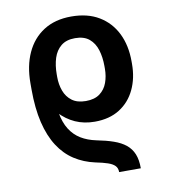

<svg xmlns="http://www.w3.org/2000/svg" viewBox="-86 -627 828 933"><g transform="rotate(-10 327.5 -160.5)"><path d="M533.2 232.4H426.3Q426.3 212.4 414.8 200.7Q403.3 189 380.1 181.2Q356.9 173.3 320.3 166Q264.2 153.8 219 124.5Q173.8 95.2 142.1 46.1Q110.4 -2.9 93.5 -73.2Q76.7 -143.6 76.7 -236.8V-269L181.6 -255.9V-224.1Q177.7 -153.8 186.5 -103.5Q195.3 -53.2 216.3 -20Q237.3 13.2 269.3 32.7Q301.3 52.2 343.8 61Q391.6 70.3 427.2 82.8Q462.9 95.2 486.3 114.3Q509.8 133.3 521.5 161.6Q533.2 189.9 533.2 232.4ZM353 -29.3Q300.3 -29.3 257.1 -48.6Q213.9 -67.9 179.4 -105.2Q145 -142.6 118.2 -195.3Q110.4 -210.9 100.6 -221.4Q90.8 -231.9 83.7 -240.5Q76.7 -249 76.7 -257.8V-267.6Q76.7 -352.5 106 -416.7Q135.3 -481 191.4 -516.8Q247.6 -552.7 327.6 -552.7Q408.2 -552.7 464.1 -519Q520 -485.4 549.6 -425.8Q579.1 -366.2 579.1 -287.6V-274.4Q579.1 -204.6 552.7 -148.9Q526.4 -93.3 476.1 -61.3Q425.8 -29.3 353 -29.3ZM327.6 -135.7Q370.6 -135.7 396.5 -155Q422.4 -174.3 433.8 -205.8Q445.3 -237.3 445.3 -274.4V-287.6Q445.3 -331.1 434.3 -366.9Q423.3 -402.8 397.7 -424.3Q372.1 -445.8 327.6 -445.8Q284.7 -445.8 258.8 -424.8Q232.9 -403.8 221.4 -368.2Q210 -332.5 210 -287.6V-274.4Q210 -237.8 221.7 -206.1Q233.4 -174.3 259.3 -155Q285.2 -135.7 327.6 -135.7Z"/></g></svg>

Font: V-Inter
Style: SemiBold-600
Weight: 600
Designer: Rasmus Andersson
Foundry: rsms
Version: Version 4.000;git-4146feb